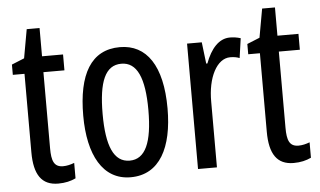

<svg xmlns="http://www.w3.org/2000/svg" viewBox="-48 -734 1364 819"><g transform="rotate(-5 633.5 -324.0)"><path d="M197 -62C158 -62 148 -89 148 -143V-469H238V-537H148V-658H93L71 -535L17 -513V-469H67V-133C67 -37 99 10 170 10C200 10 224 4 245 -6V-72C229 -66 213 -62 197 -62Z M662 -269C662 -452 596 -547 482 -547C358 -547 301 -446 301 -269C301 -101 361 10 480 10C605 10 662 -102 662 -269ZM384 -269C384 -407 413 -476 482 -476C549 -476 580 -407 580 -269C580 -130 549 -61 482 -61C414 -61 384 -132 384 -269Z M953 -547C906 -547 871 -507 848 -445H843L832 -537H769V0H850V-280C849 -385 890 -463 947 -463C962 -463 975 -461 987 -456L999 -540C983 -545 968 -547 953 -547Z M1205 -62C1166 -62 1156 -89 1156 -143V-469H1246V-537H1156V-658H1101L1079 -535L1025 -513V-469H1075V-133C1075 -37 1107 10 1178 10C1208 10 1232 4 1253 -6V-72C1237 -66 1221 -62 1205 -62Z"/></g></svg>

Font: Noto Sans Gujarati UI ExtraCondensed
Style: Regular
Weight: 400
Width: 2
Designer: Jelle Bosma - Monotype Design Team, Universal Thirst
Foundry: Monotype Imaging Inc.
Version: Version 2.106